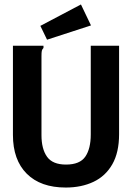

<svg xmlns="http://www.w3.org/2000/svg" viewBox="-20 -828 590 861"><path d="M275 13Q162 13 100 -49Q38 -111 38 -223V-623H175V-613Q169 -607 167.5 -600Q166 -593 166 -576V-222Q166 -160 191 -125Q216 -90 276 -90Q338 -90 362.5 -125.5Q387 -161 387 -225V-623H514V-226Q514 -144 483.5 -91Q453 -38 399 -12.5Q345 13 275 13ZM191 -650 161 -712 343 -808 388 -714Z"/></svg>

Font: Inconsolata SemiExpanded ExtraBold
Style: Regular
Weight: 800
Width: 6
Monospace: yes
Designer: Raph Levien, Cyreal, Brenton Simpson
Foundry: Raph Levien, Cyreal, Google
Version: Version 3.001; ttfautohint (v1.8.2.53-6de2)